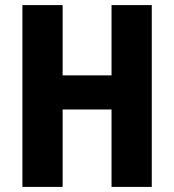

<svg xmlns="http://www.w3.org/2000/svg" viewBox="-20 -734 683 754"><path d="M576 0V-714H418V-438H226V-714H68V0H226V-304H418V0Z"/></svg>

Font: Noto Sans Lao Looped Condensed ExtraBold
Style: Regular
Weight: 800
Width: 3
Designer: Mark Frömberg, Ben Mitchell
Foundry: The Fontpad Ltd
Version: Version 1.002